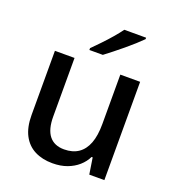

<svg xmlns="http://www.w3.org/2000/svg" viewBox="-140 -875 901 993"><g transform="rotate(20 311.0 -378.0)"><path d="M543 -541V0H460L446 -90H440Q426 -61 400.5 -38.5Q375 -16 340 -3Q305 10 260 10Q204 10 162 -11.5Q120 -33 97 -77Q74 -121 74 -188V-541H182V-219Q182 -148 210 -113Q238 -78 292 -78Q339 -78 370.5 -99.5Q402 -121 418 -163Q434 -205 434 -269V-541ZM494 -758Q478 -742 456 -722Q434 -702 408.5 -681Q383 -660 358.5 -640.5Q334 -621 314 -606H240V-616Q260 -636 285.5 -662.5Q311 -689 335 -717Q359 -745 374 -766H494Z"/></g></svg>

Font: Noto Sans Hebrew Thin Medium
Style: Regular
Weight: 500
Version: Version 3.001